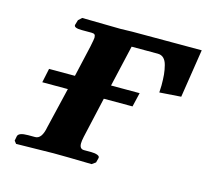

<svg xmlns="http://www.w3.org/2000/svg" viewBox="-72 -517 657 602"><g transform="rotate(15 256.5 -216.5)"><path d="M255.9 -207 226.1 -75.2Q223.1 -61.5 223.1 -53.2Q223.1 -35.2 237.8 -35.2H261.2Q273.4 -35.2 281.5 -32Q289.6 -28.8 288.1 -22.9L284.2 -7.8L272 1Q187 -1 147.9 -1L26.9 1L20 -7.8L22.9 -22.9Q25.9 -35.2 56.2 -35.2H79.1Q100.6 -35.2 107.9 -75.2L139.2 -207H56.2L65.9 -252.9H149.9L172.9 -354Q178.2 -379.9 178.2 -383.8Q178.2 -391.6 175.3 -394.3Q172.4 -397 165 -397H133.8Q107.4 -397 108.9 -407.2L113.8 -423.8L125 -434.1L250 -432.1Q255.9 -432.1 268.6 -432.6Q281.2 -433.1 288.1 -433.1H513.2L488.8 -275.9L418.9 -271Q418.9 -274.9 419.4 -282.7Q419.9 -290.5 419.9 -293.9Q419.9 -314.5 418.5 -329.3Q417 -344.2 413.3 -358.4Q409.7 -372.6 402.1 -379.9Q394.5 -387.2 382.8 -387.2H297.9L267.1 -252.9H359.9L349.1 -207Z"/></g></svg>

Font: Linux Libertine
Style: Bold Italic
Weight: 700
Italic angle: -11.5°
Designer: Philipp H. Poll
Foundry: Philipp H. Poll
Version: Version 4.0.5